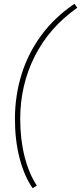

<svg xmlns="http://www.w3.org/2000/svg" viewBox="-20 -819 429 1016"><path d="M153 177Q109 115 84 19.5Q59 -76 59 -190Q59 -311 93.5 -423.5Q128 -536 198 -631.5Q268 -727 374 -799L389 -778Q240 -673 163.5 -520.5Q87 -368 87 -190Q87 -82 110 9Q133 100 175 163Z"/></svg>

Font: Prodigy Sans ExtraLight
Style: Italic
Weight: 200
Italic angle: -13°
Designer: Wei Huang
Foundry: Wei Huang
Version: Version 1.003; ttfautohint (v1.8.3)